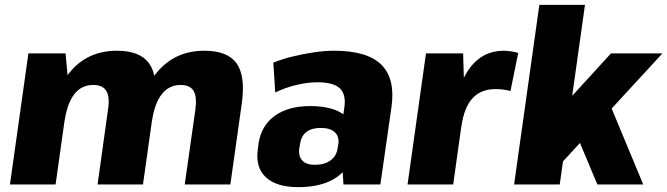

<svg xmlns="http://www.w3.org/2000/svg" viewBox="-20 -760 2749 791"><path d="M785 -309Q792 -361 777.5 -385.5Q763 -410 724 -410Q677 -410 647 -372.5Q617 -335 606 -261L533 -181L541 -240Q562 -391 634.5 -471Q707 -551 822 -551Q918 -551 955 -498.5Q992 -446 976 -333L929 0H741ZM97 -540H250L264 -391L209 0H21ZM425 -309Q433 -361 418 -385.5Q403 -410 364 -410Q316 -410 286.5 -372.5Q257 -335 246 -261L173 -181L181 -240Q204 -392 275.5 -471.5Q347 -551 462 -551Q557 -551 594.5 -498.5Q632 -446 616 -333L569 0H382Z M1382 -201 1399 -320Q1406 -372 1379.5 -396.5Q1353 -421 1288 -421Q1247 -421 1201 -410Q1155 -399 1114 -379L1106 -502Q1143 -517 1186.5 -527.5Q1230 -538 1274 -544.5Q1318 -551 1356 -551Q1493 -551 1551 -493.5Q1609 -436 1593 -320L1547 0H1395ZM1209 11Q1119 11 1075.5 -29.5Q1032 -70 1042 -143L1045 -168Q1056 -242 1111.5 -282.5Q1167 -323 1258 -323Q1355 -323 1402.5 -283Q1450 -243 1440 -170L1436 -144Q1426 -70 1366.5 -29.5Q1307 11 1209 11ZM1278 -81Q1317 -81 1342 -99.5Q1367 -118 1371 -150L1374 -167Q1378 -198 1359 -215.5Q1340 -233 1301 -233Q1264 -233 1242 -216Q1220 -199 1216 -165L1213 -149Q1209 -116 1225.5 -98.5Q1242 -81 1278 -81Z M1735 -540H1888L1894 -335L1847 0H1659ZM1846 -281Q1865 -414 1917.5 -482.5Q1970 -551 2055 -551Q2070 -551 2085.5 -548.5Q2101 -546 2115 -542L2083 -385Q2054 -393 2022 -393Q1961 -393 1926.5 -355Q1892 -317 1881 -240Z M2159 -170 2497 -540H2709L2280 -74ZM2202 -740H2390L2286 0H2098ZM2340 -241 2489 -339 2630 0H2441Z"/></svg>

Font: Pathway Extreme SemiCondensed ExtraBold
Style: Italic
Weight: 800
Width: 4
Italic angle: -8°
Version: Version 1.001;gftools[0.9.26]